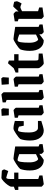

<svg xmlns="http://www.w3.org/2000/svg" viewBox="1130 -1825 705 3005"><g transform="rotate(-90 1482.5 -322.5)"><path d="M104 9.8Q98.6 9.8 80.8 -5.6Q63 -21 63 -25.9V-388.2H12.2V-439L63 -458V-496.1Q63 -516.1 90.3 -554.2Q117.7 -592.3 151.6 -622.6Q185.5 -652.8 203.1 -652.8Q235.4 -652.8 313 -646Q318.8 -641.6 326.4 -628.4Q334 -615.2 334 -609.9Q334 -606.4 322.5 -578.4Q311 -550.3 308.1 -545.9Q211.9 -577.1 201.2 -577.1Q194.8 -577.1 189.5 -562Q184.1 -546.9 184.1 -526.9L183.1 -453.1H283.2V-387.2H183.1V-76.2L238.8 -58.1V-9.8Q116.2 9.8 104 9.8Z M480.5 9.8Q407.7 9.8 362.3 -46.6Q316.9 -103 316.9 -208Q316.9 -253.9 324 -295.4Q331.1 -336.9 341.8 -359.9Q359.4 -382.8 422.1 -423.3Q484.9 -463.9 503.9 -463.9Q527.3 -463.9 692.9 -437V-70.8L729.5 -56.2V-7.8Q626 9.8 612.8 9.8Q608.9 9.8 592.8 -5.6Q576.7 -21 576.7 -25.9V-59.1Q549.3 -37.1 517.3 -13.7Q485.4 9.8 480.5 9.8ZM497.6 -78.1Q503.4 -78.1 572.8 -111.8V-374Q550.3 -384.3 518.3 -393.1Q486.3 -401.9 475.6 -398.9Q443.8 -389.6 443.8 -216.8Q443.8 -153.8 461.4 -116Q479 -78.1 497.6 -78.1Z M943.4 9.8Q874.5 9.8 830.1 -46.1Q785.6 -102.1 785.6 -204.1Q785.6 -251.5 792.7 -294.2Q799.8 -336.9 810.5 -358.9Q828.1 -382.3 889.9 -423.1Q951.7 -463.9 971.2 -463.9Q1024.9 -463.9 1092.3 -442.9L1089.4 -303.2H1017.6L1002.4 -377.9Q971.2 -393.1 949.2 -393.1Q941.9 -393.1 936.5 -389.2Q924.8 -379.4 918.2 -334Q911.6 -288.6 911.6 -223.1Q911.6 -154.8 931.4 -117.9Q951.2 -81.1 979.5 -81.1H1092.3V-28.8Q1054.7 -15.6 1007.8 -2.9Q960.9 9.8 943.4 9.8Z M1180.2 -537.1 1172.4 -648.9 1272 -654.8 1291 -629.9 1284.2 -537.1ZM1224.1 9.8Q1218.3 9.8 1199.2 -6.6Q1180.2 -22.9 1180.2 -28.8V-384.8L1142.1 -397V-444.8Q1247.1 -462.9 1259.3 -462.9Q1265.1 -462.9 1282.2 -446.5Q1299.3 -430.2 1299.3 -423.8V-68.8L1337.4 -57.1V-8.8Q1236.3 9.8 1224.1 9.8Z M1460.9 9.8Q1455.6 9.8 1438.2 -5.6Q1420.9 -21 1420.9 -25.9V-571.8L1382.8 -585.9V-633.8Q1492.7 -652.8 1504.9 -652.8Q1510.3 -652.8 1525.6 -637.5Q1541 -622.1 1541 -616.2V-71.8L1577.6 -57.1V-8.8Q1473.1 9.8 1460.9 9.8Z M1666.5 -537.1 1658.7 -648.9 1758.3 -654.8 1777.3 -629.9 1770.5 -537.1ZM1710.4 9.8Q1704.6 9.8 1685.5 -6.6Q1666.5 -22.9 1666.5 -28.8V-384.8L1628.4 -397V-444.8Q1733.4 -462.9 1745.6 -462.9Q1751.5 -462.9 1768.6 -446.5Q1785.6 -430.2 1785.6 -423.8V-68.8L1823.7 -57.1V-8.8Q1722.7 9.8 1710.4 9.8Z M1995.1 9.8Q1977.5 9.8 1947.8 -23.2Q1918 -56.2 1918 -76.2V-388.2H1850.1V-431.2L1918 -460.9L1993.2 -548.8Q1996.6 -550.3 2007.8 -546.9Q2019 -543.5 2028.8 -539.1L2038.1 -535.2V-453.1H2137.2V-384.8H2038.1V-119.1Q2038.1 -92.3 2043 -82.8Q2047.9 -73.2 2061 -73.2L2147 -68.8V-8.8Q2109.9 -2.9 2058.3 3.4Q2006.8 9.8 1995.1 9.8Z M2352.5 9.8Q2279.8 9.8 2234.4 -46.6Q2189 -103 2189 -208Q2189 -253.9 2196 -295.4Q2203.1 -336.9 2213.9 -359.9Q2231.4 -382.8 2294.2 -423.3Q2356.9 -463.9 2376 -463.9Q2399.4 -463.9 2564.9 -437V-70.8L2601.6 -56.2V-7.8Q2498 9.8 2484.9 9.8Q2481 9.8 2464.8 -5.6Q2448.7 -21 2448.7 -25.9V-59.1Q2421.4 -37.1 2389.4 -13.7Q2357.4 9.8 2352.5 9.8ZM2369.6 -78.1Q2375.5 -78.1 2444.8 -111.8V-374Q2422.4 -384.3 2390.4 -393.1Q2358.4 -401.9 2347.7 -398.9Q2315.9 -389.6 2315.9 -216.8Q2315.9 -153.8 2333.5 -116Q2351.1 -78.1 2369.6 -78.1Z M2729.5 9.8Q2724.1 9.8 2706.8 -5.6Q2689.5 -21 2689.5 -25.9V-383.8L2651.4 -397V-444.8Q2753.4 -462.9 2766.6 -462.9Q2771 -462.9 2788.8 -446Q2806.6 -429.2 2806.6 -424.8L2804.7 -384.8Q2811 -391.6 2825.2 -407Q2839.4 -422.4 2846.7 -430.4Q2854 -438.5 2863.5 -448.5Q2873 -458.5 2878.4 -463.1Q2883.8 -467.8 2885.3 -467.8Q2899.9 -467.8 2956.5 -453.1Q2965.3 -418 2965.3 -413.1Q2965.3 -402.8 2949.5 -370.6Q2933.6 -338.4 2928.7 -336.9Q2927.7 -337.4 2918.5 -341.3Q2909.2 -345.2 2902.3 -347.9Q2895.5 -350.6 2886.2 -353.3Q2877 -356 2870.6 -356Q2864.7 -356 2844.5 -347.4Q2824.2 -338.9 2809.6 -330.1V-79.1L2867.7 -62V-9.8Q2742.7 9.8 2729.5 9.8Z"/></g></svg>

Font: Grenze SemiBold
Style: Regular
Weight: 600
Designer: Renata Polastri
Foundry: Omnibus-Type
Version: Version 1.002;PS 001.002;hotconv 1.0.88;makeotf.lib2.5.64775